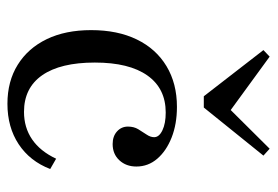

<svg xmlns="http://www.w3.org/2000/svg" viewBox="-130 -576 717 496"><g transform="rotate(90 228.0 -327.5)"><path d="M247.6 11.3Q189.5 11.3 146.8 -15.3Q104 -41.9 80.6 -90.3Q57.3 -138.7 57.3 -204.8Q57.3 -273.4 81.5 -323Q105.6 -372.6 150.4 -399.6Q195.2 -426.6 255.6 -426.6Q300 -426.6 334.7 -412.9Q369.4 -399.2 389.5 -375.8Q409.7 -352.4 409.7 -321.8Q409.7 -295.2 393.5 -277.8Q377.4 -260.5 351.6 -260.5Q331.5 -260.5 319 -271.8Q306.5 -283.1 306.5 -300Q306.5 -315.3 313.3 -326.6Q320.2 -337.9 327 -348Q333.9 -358.1 333.9 -367.7Q333.9 -380.6 316.1 -389.1Q298.4 -397.6 270.2 -397.6Q208.1 -397.6 174.6 -350.4Q141.1 -303.2 141.1 -214.5Q141.1 -125.8 173.8 -78.6Q206.5 -31.5 268.5 -31.5Q308.9 -31.5 339.5 -52.4Q370.2 -73.4 389.5 -114.5L416.1 -99.2Q396 -46.8 352 -17.7Q308.1 11.3 247.6 11.3ZM363.7 -666.1 381.5 -650 257.3 -496H228.2L108.9 -650L125.8 -666.1L280.6 -553.2L244.4 -546Z"/></g></svg>

Font: Playfair
Style: Regular
Weight: 400
Designer: Claus Eggers Sørensen
Foundry: Claus Eggers Sørensen
Version: Version 2.001;gftools[0.9.30]